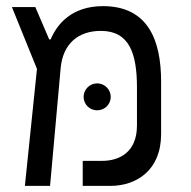

<svg xmlns="http://www.w3.org/2000/svg" viewBox="-20 -609 626 629"><path d="M61.5 0H144L178.7 -385.7C186 -465.3 235.8 -507.8 310.5 -507.8C404.3 -507.8 428.7 -433.1 428.7 -321.8V-198.2C428.7 -108.4 369.1 -82 314.5 -82H251V0H341.3C426.8 0 507.8 -50.8 507.8 -169.9V-341.8C507.8 -477.5 464.8 -588.9 317.4 -588.9C212.9 -588.9 166 -527.8 146 -480H141.1L95.7 -585.9H19L101.1 -383.3ZM298.3 -247.6C322.8 -247.6 342.8 -267.1 342.8 -291.5C342.8 -315.9 322.8 -335.9 298.3 -335.9C273.9 -335.9 253.9 -315.9 253.9 -291.5C253.9 -267.1 273.9 -247.6 298.3 -247.6Z"/></svg>

Font: Cascadia Code SemiLight
Style: Regular
Weight: 350
Monospace: yes
Designer: Aaron Bell
Foundry: Saja Typeworks
Version: Version 2404.023